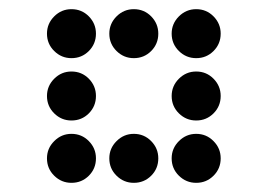

<svg xmlns="http://www.w3.org/2000/svg" viewBox="-20 -689 587 421"><path d="M190.4 -615.2Q190.4 -592.8 174.8 -577.1Q159.2 -561.5 136.7 -561.5Q114.7 -561.5 98.9 -577.1Q83 -592.8 83 -615.2Q83 -637.2 98.9 -653.1Q114.7 -668.9 136.7 -668.9Q159.2 -668.9 174.8 -653.1Q190.4 -637.2 190.4 -615.2ZM327.1 -615.2Q327.1 -592.8 311.5 -577.1Q295.9 -561.5 273.4 -561.5Q251.5 -561.5 235.6 -577.1Q219.7 -592.8 219.7 -615.2Q219.7 -637.2 235.6 -653.1Q251.5 -668.9 273.4 -668.9Q295.9 -668.9 311.5 -653.1Q327.1 -637.2 327.1 -615.2ZM463.9 -615.2Q463.9 -592.8 448.2 -577.1Q432.6 -561.5 410.2 -561.5Q388.2 -561.5 372.3 -577.1Q356.4 -592.8 356.4 -615.2Q356.4 -637.2 372.3 -653.1Q388.2 -668.9 410.2 -668.9Q432.6 -668.9 448.2 -653.1Q463.9 -637.2 463.9 -615.2ZM190.4 -478.5Q190.4 -456.1 174.8 -440.4Q159.2 -424.8 136.7 -424.8Q114.7 -424.8 98.9 -440.4Q83 -456.1 83 -478.5Q83 -500.5 98.9 -516.4Q114.7 -532.2 136.7 -532.2Q159.2 -532.2 174.8 -516.4Q190.4 -500.5 190.4 -478.5ZM463.9 -478.5Q463.9 -456.1 448.2 -440.4Q432.6 -424.8 410.2 -424.8Q388.2 -424.8 372.3 -440.4Q356.4 -456.1 356.4 -478.5Q356.4 -500.5 372.3 -516.4Q388.2 -532.2 410.2 -532.2Q432.6 -532.2 448.2 -516.4Q463.9 -500.5 463.9 -478.5ZM190.4 -341.8Q190.4 -319.3 174.8 -303.7Q159.2 -288.1 136.7 -288.1Q114.7 -288.1 98.9 -303.7Q83 -319.3 83 -341.8Q83 -363.8 98.9 -379.6Q114.7 -395.5 136.7 -395.5Q159.2 -395.5 174.8 -379.6Q190.4 -363.8 190.4 -341.8ZM327.1 -341.8Q327.1 -319.3 311.5 -303.7Q295.9 -288.1 273.4 -288.1Q251.5 -288.1 235.6 -303.7Q219.7 -319.3 219.7 -341.8Q219.7 -363.8 235.6 -379.6Q251.5 -395.5 273.4 -395.5Q295.9 -395.5 311.5 -379.6Q327.1 -363.8 327.1 -341.8ZM463.9 -341.8Q463.9 -319.3 448.2 -303.7Q432.6 -288.1 410.2 -288.1Q388.2 -288.1 372.3 -303.7Q356.4 -319.3 356.4 -341.8Q356.4 -363.8 372.3 -379.6Q388.2 -395.5 410.2 -395.5Q432.6 -395.5 448.2 -379.6Q463.9 -363.8 463.9 -341.8Z"/></svg>

Font: DatDot
Style: Regular
Weight: 400
Designer: GGBot
Version: 1.00